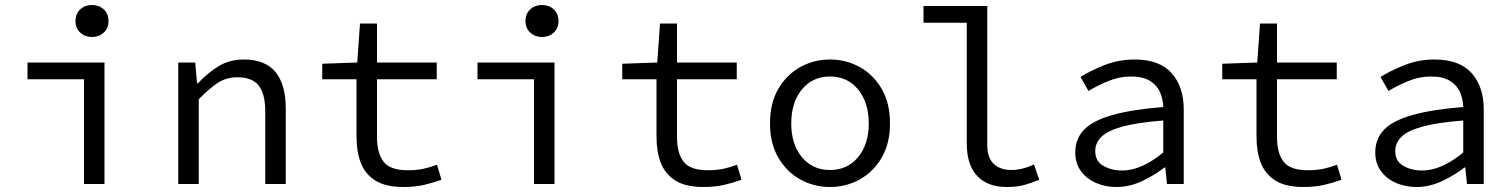

<svg xmlns="http://www.w3.org/2000/svg" viewBox="-20 -736 6040 768"><path d="M316 0V-419H90V-486H398V0ZM348 -588Q320 -588 301 -605.5Q282 -623 282 -652Q282 -681 301 -698.5Q320 -716 348 -716Q376 -716 395 -698.5Q414 -681 414 -652Q414 -623 395 -605.5Q376 -588 348 -588Z M693 0V-486H761L768 -403H772Q810 -444 854 -471Q898 -498 955 -498Q1041 -498 1082 -448Q1123 -398 1123 -302V0H1041V-291Q1041 -360 1015 -393.5Q989 -427 929 -427Q886 -427 852 -405Q818 -383 775 -339V0Z M1594 12Q1523 12 1482 -13.5Q1441 -39 1423.5 -84Q1406 -129 1406 -189V-419H1269V-481L1409 -486L1420 -642H1488V-486H1727V-419H1488V-188Q1488 -123 1514.5 -89Q1541 -55 1611 -55Q1646 -55 1674 -61Q1702 -67 1728 -77L1746 -17Q1713 -5 1676.5 3.5Q1640 12 1594 12Z M2116 0V-419H1890V-486H2198V0ZM2148 -588Q2120 -588 2101 -605.5Q2082 -623 2082 -652Q2082 -681 2101 -698.5Q2120 -716 2148 -716Q2176 -716 2195 -698.5Q2214 -681 2214 -652Q2214 -623 2195 -605.5Q2176 -588 2148 -588Z M2794 12Q2723 12 2682 -13.5Q2641 -39 2623.5 -84Q2606 -129 2606 -189V-419H2469V-481L2609 -486L2620 -642H2688V-486H2927V-419H2688V-188Q2688 -123 2714.5 -89Q2741 -55 2811 -55Q2846 -55 2874 -61Q2902 -67 2928 -77L2946 -17Q2913 -5 2876.5 3.5Q2840 12 2794 12Z M3300 12Q3236 12 3181.5 -18Q3127 -48 3093.5 -105Q3060 -162 3060 -242Q3060 -324 3093.5 -381Q3127 -438 3181.5 -468Q3236 -498 3300 -498Q3364 -498 3418.5 -468Q3473 -438 3506.5 -381Q3540 -324 3540 -242Q3540 -162 3506.5 -105Q3473 -48 3418.5 -18Q3364 12 3300 12ZM3300 -56Q3370 -56 3412.5 -107.5Q3455 -159 3455 -242Q3455 -326 3412.5 -378Q3370 -430 3300 -430Q3230 -430 3187.5 -378Q3145 -326 3145 -242Q3145 -159 3187.5 -107.5Q3230 -56 3300 -56Z M4007 12Q3930 12 3888.5 -32.5Q3847 -77 3847 -163V-645H3674V-712H3929V-157Q3929 -104 3955.5 -80Q3982 -56 4025 -56Q4068 -56 4116 -78L4137 -17Q4103 -3 4075 4.5Q4047 12 4007 12Z M4446 12Q4401 12 4363.5 -4.5Q4326 -21 4303.5 -52Q4281 -83 4281 -126Q4281 -181 4316.5 -217.5Q4352 -254 4430 -276Q4508 -298 4633 -308Q4632 -341 4619.5 -368.5Q4607 -396 4579 -413Q4551 -430 4504 -430Q4457 -430 4412.5 -411.5Q4368 -393 4334 -372L4302 -428Q4339 -452 4396.5 -475Q4454 -498 4518 -498Q4618 -498 4666.5 -443.5Q4715 -389 4715 -298V0H4648L4641 -66H4638Q4598 -35 4548 -11.5Q4498 12 4446 12ZM4468 -54Q4509 -54 4550.5 -73Q4592 -92 4633 -126V-254Q4529 -246 4469.5 -229.5Q4410 -213 4385.5 -188.5Q4361 -164 4361 -132Q4361 -91 4393.5 -72.5Q4426 -54 4468 -54Z M5194 12Q5123 12 5082 -13.5Q5041 -39 5023.5 -84Q5006 -129 5006 -189V-419H4869V-481L5009 -486L5020 -642H5088V-486H5327V-419H5088V-188Q5088 -123 5114.5 -89Q5141 -55 5211 -55Q5246 -55 5274 -61Q5302 -67 5328 -77L5346 -17Q5313 -5 5276.5 3.5Q5240 12 5194 12Z M5646 12Q5601 12 5563.5 -4.5Q5526 -21 5503.5 -52Q5481 -83 5481 -126Q5481 -181 5516.5 -217.5Q5552 -254 5630 -276Q5708 -298 5833 -308Q5832 -341 5819.5 -368.5Q5807 -396 5779 -413Q5751 -430 5704 -430Q5657 -430 5612.5 -411.5Q5568 -393 5534 -372L5502 -428Q5539 -452 5596.5 -475Q5654 -498 5718 -498Q5818 -498 5866.5 -443.5Q5915 -389 5915 -298V0H5848L5841 -66H5838Q5798 -35 5748 -11.5Q5698 12 5646 12ZM5668 -54Q5709 -54 5750.5 -73Q5792 -92 5833 -126V-254Q5729 -246 5669.5 -229.5Q5610 -213 5585.5 -188.5Q5561 -164 5561 -132Q5561 -91 5593.5 -72.5Q5626 -54 5668 -54Z"/></svg>

Font: SauceCodePro NFM
Style: Regular
Weight: 400
Monospace: yes
Designer: Paul D. Hunt, Teo Tuominen
Foundry: Adobe
Version: Version 2.042;hotconv 1.1.0;makeotfexe 2.6.0;Nerd Fonts 3.3.